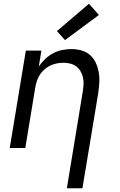

<svg xmlns="http://www.w3.org/2000/svg" viewBox="-20 -790 640 1025"><path d="M337 215 422 -302Q425 -321 426 -340Q427 -359 423 -376.5Q419 -394 410 -409.5Q401 -425 387 -435.5Q373 -446 355 -450.5Q337 -455 318 -455Q301 -455 283.5 -451.5Q266 -448 249.5 -440.5Q233 -433 218.5 -420.5Q204 -408 194 -393Q184 -378 178 -361Q172 -344 169 -327L115 0H32L118 -520H201L187 -434Q201 -456 220.5 -474.5Q240 -493 263.5 -505.5Q287 -518 312 -523Q337 -528 361 -528Q389 -528 415.5 -520.5Q442 -513 461.5 -495.5Q481 -478 492 -453.5Q503 -429 507.5 -402Q512 -375 510 -347Q508 -319 504 -290L420 215ZM327 -576 284 -624 455 -770 508 -710Z"/></svg>

Font: Iosevka SS04 Extended
Style: Italic
Weight: 400
Width: 7
Italic angle: -9°
Monospace: yes
Designer: Belleve Invis
Foundry: Belleve Invis
Version: Version 19.0.0; ttfautohint (v1.8.4)